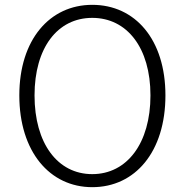

<svg xmlns="http://www.w3.org/2000/svg" viewBox="-20 -762 766 795"><path d="M362 13C540 13 665 -134 665 -367C665 -598 540 -742 362 -742C186 -742 60 -598 60 -367C60 -134 186 13 362 13ZM362 -41C218 -41 123 -169 123 -367C123 -564 218 -688 362 -688C506 -688 603 -564 603 -367C603 -169 506 -41 362 -41Z"/></svg>

Font: Spoqa Han Sans Neo Light
Style: Regular
Weight: 300
Designer: [Spoqa Han Sans Neo] Dong-huui Kim ___ Younghwa Kang ___ Yujin Lee ___ [Noto Sans] Ryoko NISHIZUKA ____ (kana & ideograp
Foundry: Spoqa (http://www.spoqa-han-sans.com)
Version: Version 1.100;hotconv 1.0.109;makeotfexe 2.5.65596